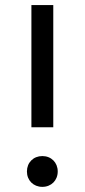

<svg xmlns="http://www.w3.org/2000/svg" viewBox="-20 -727 333 755"><path d="M189.5 -226.6V-707H103.5V-226.6ZM146.5 7.8C181.6 7.8 207 -17.6 207 -52.7C207 -87.9 181.6 -113.3 146.5 -113.3C111.3 -113.3 85.9 -87.9 85.9 -52.7C85.9 -17.6 111.3 7.8 146.5 7.8Z"/></svg>

Font: Wanted Sans
Style: Regular
Weight: 400
Designer: Original Design by Kil Hyung-jin and Kang Hanbin, Wanted Lab, Inc; Hangeul from Source Han Sans by Jang Soo-young and Ka
Foundry: Wanted Lab, Inc.
Version: Version 1.001;Glyphs 3.2 (3227)